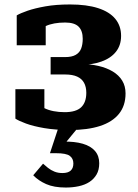

<svg xmlns="http://www.w3.org/2000/svg" viewBox="-20 -571 620 861"><path d="M335 -5 266 79 262 64Q315 63 351 73.5Q387 84 406 106Q425 128 425 161Q425 191 413 211.5Q401 232 381 245Q361 258 333.5 264Q306 270 275 270Q222 270 187 254.5Q152 239 129 215L173 163Q183 172 195.5 182Q208 192 224 198.5Q240 205 260 205Q285 205 297 194Q309 183 309 162Q309 140 293 128Q277 116 231 116H204L244 -5ZM270 -68Q321 -68 344 -90Q367 -112 367 -155Q367 -181 357 -199.5Q347 -218 326 -227.5Q305 -237 272 -237H207V-315H272Q302 -315 319.5 -325Q337 -335 344 -353.5Q351 -372 351 -397Q351 -433 332.5 -451.5Q314 -470 272 -470Q246 -470 224 -466Q202 -462 185 -454Q168 -446 153 -433Q150 -438 149.5 -446Q149 -454 152.5 -462.5Q156 -471 164 -477.5Q172 -484 185 -487V-368H55V-502Q72 -512 104 -523Q136 -534 183.5 -542.5Q231 -551 294 -551Q369 -551 420 -534.5Q471 -518 497 -486.5Q523 -455 523 -410Q523 -368 500 -339Q477 -310 435 -295Q393 -280 337 -280L360 -306V-258L340 -284Q384 -284 421 -275.5Q458 -267 485.5 -250.5Q513 -234 528 -209.5Q543 -185 543 -152Q543 -97 513.5 -60.5Q484 -24 428.5 -6Q373 12 294 12Q228 12 178.5 3.5Q129 -5 96.5 -17Q64 -29 49 -39V-171H179V-51Q166 -54 158 -61Q150 -68 146.5 -76.5Q143 -85 143.5 -94Q144 -103 147 -109Q159 -96 178 -86.5Q197 -77 220.5 -72.5Q244 -68 270 -68Z"/></svg>

Font: Roboto Serif
Style: Bold
Weight: 700
Designer: Greg Gazdowicz
Foundry: Commercial Type
Version: Version 1.008